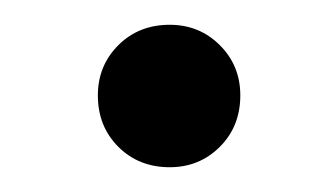

<svg xmlns="http://www.w3.org/2000/svg" viewBox="-20 -135 267 155"><path d="M59 -58Q59 -82 75.5 -98.5Q92 -115 117 -115Q141 -115 157.5 -98.5Q174 -82 174 -58Q174 -33 157.5 -16.5Q141 0 117 0Q92 0 75.5 -16.5Q59 -33 59 -58Z"/></svg>

Font: Trafiko Sans Variable
Style: Regular
Weight: 400
Designer: Gumpita Rahayu / Trafiko
Foundry: Tokotype / Trafiko
Version: Version 0.001;FEAKit 1.0